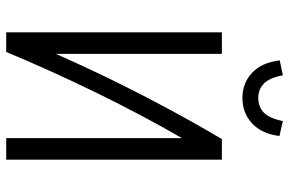

<svg xmlns="http://www.w3.org/2000/svg" viewBox="-176 -753 929 617"><g transform="rotate(90 288.5 -444.5)"><path d="M84 0V-693H153V-159Q192 -248 237.5 -341Q283 -434 331.5 -524Q380 -614 427 -693H493V0H424V-565Q350 -437 278 -289.5Q206 -142 147 0ZM295 -759Q247 -759 214 -790Q181 -821 174 -879L222 -889Q230 -846 248.5 -828Q267 -810 295 -810Q323 -810 341.5 -827.5Q360 -845 369 -889L417 -878Q410 -821 376.5 -790Q343 -759 295 -759Z"/></g></svg>

Font: Ubuntu Sans Condensed
Style: Regular
Weight: 400
Width: 3
Designer: Dalton Maag Ltd
Foundry: Dalton Maag Ltd
Version: Version 1.006; ttfautohint (v1.8.4.7-5d5b)